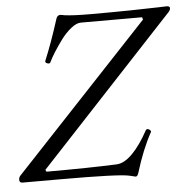

<svg xmlns="http://www.w3.org/2000/svg" viewBox="-74 -724 781 790"><g transform="rotate(-5 316.0 -329.0)"><path d="M455.1 16.1 428.2 9.8Q385.7 0 145 0H-11.2Q-23.9 0 -23.9 -12.2Q-23.9 -22.9 -17.1 -29.8L541 -625L538.1 -634.8H285.2Q267.1 -634.8 244.6 -616.9Q222.2 -599.1 202.6 -572.8Q183.1 -546.4 168.5 -523.2Q153.8 -500 146 -482.9Q143.1 -476.6 133.1 -480Q123 -483.4 126 -491.2Q156.2 -563.5 187 -661.1Q191.9 -673.8 203.1 -673.8Q204.6 -673.8 206.1 -673.6Q207.5 -673.3 211.9 -672.6Q216.3 -671.9 221.2 -670.9Q256.3 -666 330.1 -666Q419.4 -666 493.4 -667.2Q567.4 -668.5 605 -669.7Q642.6 -670.9 643.1 -670.9Q655.8 -670.9 655.8 -662.1Q655.8 -653.8 647 -645L86.9 -43.9L90.8 -36.1Q268.6 -36.1 381.8 -41Q412.6 -42.5 446.3 -76.2Q480 -109.9 513.2 -170.9Q516.6 -175.3 521.7 -174.3Q526.9 -173.3 531 -168.9Q535.2 -164.6 533.2 -161.1Q495.6 -92.8 466.8 2Q462.4 16.1 455.1 16.1Z"/></g></svg>

Font: Junicode SmCond
Style: Italic
Weight: 400
Width: 4
Italic angle: -11°
Designer: Peter S. Baker
Version: Version 2.206